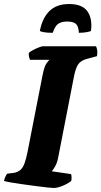

<svg xmlns="http://www.w3.org/2000/svg" viewBox="-31 -934 504 954"><path d="M236 0Q229 0 204.5 -2.5Q180 -5 147 -9.5Q114 -14 81 -18.5Q48 -23 22.5 -27.5Q-3 -32 -11 -35Q-9 -46 -4 -56.5Q1 -67 5 -71L37 -75Q56 -78 69 -88.5Q82 -99 90.5 -121.5Q99 -144 106 -180L180 -558Q189 -605 201 -620.5Q213 -636 215 -637H118Q116 -641 113.5 -650.5Q111 -660 112 -671Q119 -678 133.5 -685.5Q148 -693 162 -698.5Q176 -704 182 -704H446Q449 -699 451.5 -686.5Q454 -674 451 -655L403 -642Q371 -634 358 -615Q345 -596 337 -556L258 -151Q253 -125 243 -107.5Q233 -90 226 -83L322 -69Q324 -65 324.5 -54Q325 -43 323 -35Q307 -22 281 -11Q255 0 236 0ZM231 -771Q202 -771 187 -774Q172 -777 167 -780Q179 -844 214.5 -879Q250 -914 312 -914Q378 -914 403.5 -877.5Q429 -841 421 -780Q415 -777 398 -774Q381 -771 361 -771Q359 -805 345.5 -816Q332 -827 302 -827Q274 -827 258 -815.5Q242 -804 231 -771Z"/></svg>

Font: Texturina Medium 12pt Black
Style: Italic
Weight: 900
Italic angle: -11°
Version: Version 1.002